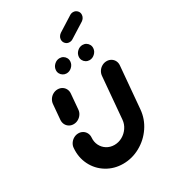

<svg xmlns="http://www.w3.org/2000/svg" viewBox="-204 -931 904 1030"><g transform="rotate(-30 248.0 -416.0)"><path d="M123.7 -313.3Q108.5 -313.3 96.5 -320.7Q84.4 -328.1 78.1 -340.9Q71.9 -353.7 73 -368.9L81.1 -463Q82.6 -478.1 91.1 -490.9Q99.6 -503.7 113 -511.1Q126.3 -518.5 141.5 -518.5Q156.7 -518.5 168.9 -511.1Q181.1 -503.7 187.4 -490.9Q193.7 -478.1 192.2 -463L184.1 -368.9Q183 -353.7 174.3 -340.9Q165.6 -328.1 152.2 -320.7Q138.9 -313.3 123.7 -313.3ZM444.8 -518.1Q460 -518.1 472.2 -510.7Q484.4 -503.3 490.7 -490.6Q497 -477.8 495.6 -462.6L473 -203Q468.1 -146.3 435.9 -98.9Q403.7 -51.5 353.7 -23.9Q303.7 3.7 248.1 3.7Q192.6 3.7 147.4 -23.9Q102.2 -51.5 78.5 -98.9Q54.8 -146.3 59.6 -203Q60.7 -218.1 69.4 -230.9Q78.1 -243.7 91.5 -251.1Q104.8 -258.5 120 -258.5Q135.2 -258.5 147.2 -251.1Q159.3 -243.7 165.6 -230.9Q171.9 -218.1 170.7 -203Q168.5 -177 179.4 -155Q190.4 -133 211.1 -120.2Q231.9 -107.4 257.8 -107.4Q283.7 -107.4 306.7 -120.2Q329.6 -133 344.6 -155Q359.6 -177 361.9 -203L384.4 -462.6Q385.9 -477.8 394.4 -490.6Q403 -503.3 416.3 -510.7Q429.6 -518.1 444.8 -518.1ZM327.8 -613Q329.3 -631.5 343.7 -644.8Q358.1 -658.1 376.7 -658.1Q388.9 -658.1 398.7 -652Q408.5 -645.9 413.9 -635.6Q419.3 -625.2 418.1 -613Q416.7 -594.8 402.2 -581.5Q387.8 -568.1 369.3 -568.1Q357.4 -568.1 347.4 -574.3Q337.4 -580.4 332 -590.7Q326.7 -601.1 327.8 -613ZM185.6 -613Q187 -631.5 201.5 -644.8Q215.9 -658.1 234.4 -658.1Q246.7 -658.1 256.5 -652Q266.3 -645.9 271.7 -635.6Q277 -625.2 275.9 -613Q274.4 -594.8 260 -581.5Q245.6 -568.1 227 -568.1Q215.2 -568.1 205.2 -574.3Q195.2 -580.4 189.8 -590.7Q184.4 -601.1 185.6 -613ZM324.4 -705.2Q309.3 -705.2 299.3 -716.1Q289.3 -727 290.4 -742.2Q291.1 -751.5 296.3 -759.4Q301.5 -767.4 309.3 -772.6L399.6 -829.6Q409.3 -835.9 420.7 -835.9Q435.9 -835.9 446.1 -825Q456.3 -814.1 454.8 -798.9Q454.1 -789.6 449.1 -781.7Q444.1 -773.7 436.3 -768.5L345.6 -711.5Q335.9 -705.2 324.4 -705.2Z"/></g></svg>

Font: 26F Galaxy Sans Oblique
Style: Regular
Weight: 400
Italic angle: -5°
Designer: C₂₉H₂₅N₃O₅
Version: Version 1.200;FEAKit 1.0